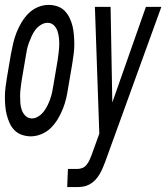

<svg xmlns="http://www.w3.org/2000/svg" viewBox="-34 -548 678 783"><path d="M92 8Q73 8 55.5 2Q38 -4 25.5 -16.5Q13 -29 5.5 -45.5Q-2 -62 -6.5 -79.5Q-11 -97 -12.5 -116Q-14 -135 -14 -153.5Q-14 -172 -11.5 -191.5Q-9 -211 -6 -230L11 -330Q15 -351 20 -372.5Q25 -394 33.5 -415.5Q42 -437 54 -457Q66 -477 82.5 -493.5Q99 -510 120.5 -519Q142 -528 164 -528Q183 -528 200.5 -522Q218 -516 230 -503.5Q242 -491 250 -474.5Q258 -458 262 -440.5Q266 -423 267.5 -404Q269 -385 269 -366.5Q269 -348 266.5 -328.5Q264 -309 261 -290L244 -190Q241 -169 236 -147.5Q231 -126 222.5 -104.5Q214 -83 202 -63Q190 -43 173.5 -26.5Q157 -10 135 -1Q113 8 92 8ZM240 215 243 141H281Q292 141 302 137Q312 133 319.5 123.5Q327 114 331.5 103.5Q336 93 340 83L371 -3L353 -520H417L424 -130L561 -520H624L395 112Q390 125 384.5 138Q379 151 371.5 163.5Q364 176 354 186.5Q344 197 331 204Q318 211 304.5 213Q291 215 278 215ZM96 -65Q110 -65 123 -73.5Q136 -82 145 -94Q154 -106 160.5 -119.5Q167 -133 171.5 -146.5Q176 -160 179 -174Q182 -188 184 -202L201 -302Q203 -317 205 -332.5Q207 -348 207.5 -363Q208 -378 206.5 -392.5Q205 -407 200.5 -421Q196 -435 185.5 -445Q175 -455 160 -455Q146 -455 132.5 -446.5Q119 -438 110 -426Q101 -414 95 -400.5Q89 -387 84 -373.5Q79 -360 76 -346Q73 -332 71 -318L54 -218Q52 -203 50 -187.5Q48 -172 48 -157Q48 -142 49 -127.5Q50 -113 55 -99Q60 -85 70.5 -75Q81 -65 96 -65Z"/></svg>

Font: Iosevka SS04 Extended Oblique
Style: Regular
Weight: 400
Width: 7
Italic angle: -9°
Monospace: yes
Designer: Belleve Invis
Foundry: Belleve Invis
Version: Version 19.0.0; ttfautohint (v1.8.4)